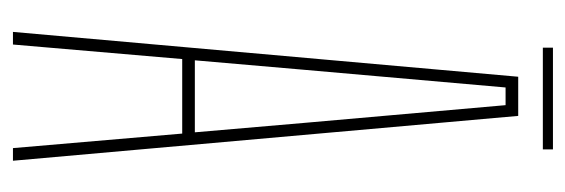

<svg xmlns="http://www.w3.org/2000/svg" viewBox="-316 -580 895 304"><g transform="rotate(90 132.0 -427.5)"><path d="M30 0 101 -800H163L234 0H214L191 -268H73L50 0ZM75 -288H189L174 -462L146 -780H118L90 -461ZM55 -855H216V-839H55Z"/></g></svg>

Font: Big Shoulders Thin
Style: Regular
Weight: 100
Designer: Patric King
Foundry: XO Type Co
Version: Version 2.002